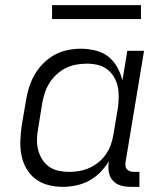

<svg xmlns="http://www.w3.org/2000/svg" viewBox="-20 -717 640 745"><path d="M224 8Q195 8 167.5 1Q140 -6 118.5 -22Q97 -38 83 -62Q69 -86 63.5 -113.5Q58 -141 59 -170Q60 -199 64 -228L81 -328Q85 -353 93 -378.5Q101 -404 114.5 -427.5Q128 -451 148 -471Q168 -491 191.5 -504Q215 -517 241.5 -522.5Q268 -528 293 -528Q322 -528 350.5 -521Q379 -514 400 -497.5Q421 -481 434.5 -457Q448 -433 455 -405L474 -520H539L467 -87Q466 -80 467 -72.5Q468 -65 472.5 -60Q477 -55 484 -52.5Q491 -50 498 -50H521V8H488Q468 8 449.5 3Q431 -2 418.5 -15.5Q406 -29 402.5 -48Q399 -67 402 -87L403 -92Q389 -69 369.5 -49Q350 -29 326 -16Q302 -3 275.5 2.5Q249 8 224 8ZM248 -50Q268 -50 288 -53.5Q308 -57 327 -65.5Q346 -74 362.5 -87.5Q379 -101 391 -118.5Q403 -136 410 -155.5Q417 -175 420 -195L437 -295Q440 -316 440.5 -338Q441 -360 437 -380Q433 -400 422.5 -418Q412 -436 396 -448Q380 -460 359.5 -465Q339 -470 318 -470Q298 -470 277 -466.5Q256 -463 236.5 -453.5Q217 -444 200.5 -429Q184 -414 172.5 -396Q161 -378 154.5 -358.5Q148 -339 144 -318L128 -218Q124 -197 123.5 -176Q123 -155 128 -135.5Q133 -116 143.5 -99Q154 -82 170 -70.5Q186 -59 206.5 -54.5Q227 -50 248 -50ZM527 -643H182V-697H527Z"/></svg>

Font: Iosevka Light Extended
Style: Italic
Weight: 300
Width: 7
Italic angle: -9°
Monospace: yes
Designer: Belleve Invis
Foundry: Belleve Invis
Version: Version 32.5.0; ttfautohint (v1.8.4)